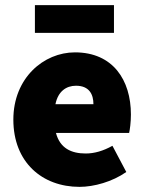

<svg xmlns="http://www.w3.org/2000/svg" viewBox="-20 -716 566 748"><path d="M290 12C346 12 418 -8 472 -46L418 -148C382 -128 348 -118 314 -118C258 -118 214 -138 198 -198H483C486 -210 490 -240 490 -270C490 -404 420 -512 272 -512C150 -512 32 -412 32 -250C32 -84 144 12 290 12ZM196 -310C206 -360 238 -382 276 -382C328 -382 344 -348 344 -310ZM116 -588H424V-696H116Z"/></svg>

Font: Source Sans Pro Black
Style: Regular
Weight: 900
Designer: Paul D. Hunt
Foundry: Adobe Systems Incorporated
Version: Version 3.006;hotconv 1.0.111;makeotfexe 2.5.65597